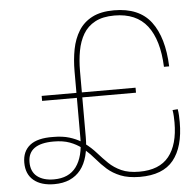

<svg xmlns="http://www.w3.org/2000/svg" viewBox="-54 -817 900 880"><g transform="rotate(-5 396.0 -376.5)"><path d="M570 -400V-377H138V-400ZM502 -762Q617.5 -762 672.2 -689.8Q727 -617.5 732 -484H708Q703 -608 652.8 -673Q602.5 -738 502 -738Q448 -738 413 -719.2Q378 -700.5 358.5 -667.5Q339 -634.5 331 -591Q323 -547.5 323 -498V-194Q323 -145.5 313 -108Q303 -70.5 282.8 -44.8Q262.5 -19 232 -5.5Q201.5 8 161 8Q100.5 8 66.2 -20.5Q32 -49 32 -102Q32 -154 67 -181.8Q102 -209.5 174 -208V-187Q56 -187 56 -102Q56 -58.5 84.2 -36.2Q112.5 -14 161 -14Q230 -14 264 -60.2Q298 -106.5 298 -192V-499Q298 -553 307.2 -600.5Q316.5 -648 339.2 -684.5Q362 -721 401.8 -741.5Q441.5 -762 502 -762ZM754 -285Q756.5 -270 757.2 -255.8Q758 -241.5 758 -225Q758 -111 709.2 -50.8Q660.5 9.5 554 9Q501 8.5 465.8 -5.8Q430.5 -20 405.5 -42.2Q380.5 -64.5 359.5 -89.5Q338.5 -114.5 314 -136L302 -146Q279 -164 248.2 -175.5Q217.5 -187 174 -187V-208Q217 -208 248 -198.5Q279 -189 303 -174L317 -164Q345.5 -142.5 368 -117Q390.5 -91.5 414.5 -68.2Q438.5 -45 471.5 -30Q504.5 -15 554 -15Q646.5 -15 690.2 -69.5Q734 -124 734 -226Q734 -239.5 733.2 -254.2Q732.5 -269 730 -283Z"/></g></svg>

Font: Hepta Slab ExtraLight ExtraLight
Style: Regular
Weight: 250
Version: Version 1.102